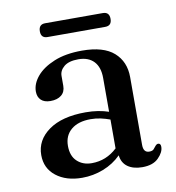

<svg xmlns="http://www.w3.org/2000/svg" viewBox="-73 -678 690 754"><g transform="rotate(-10 272.0 -300.5)"><path d="M51.5 -104Q51.5 -163.5 104.5 -201.5Q157.5 -239.5 252 -239.5Q278.5 -239.5 301.5 -235.8Q324.5 -232 343.5 -225.5V-360.5Q343.5 -403.5 321.8 -426.5Q300 -449.5 260 -449.5Q222 -449.5 203 -433.8Q184 -418 184 -396.5V-357Q184 -333 168 -320Q152 -307 124.5 -307Q100 -307 87 -319.5Q74 -332 74 -353.5Q74 -384.5 98.2 -413.5Q122.5 -442.5 168.5 -461.5Q214.5 -480.5 280 -480.5Q365.5 -480.5 407 -443.8Q448.5 -407 448.5 -345.5V-75Q448.5 -44 472 -44Q484.5 -44 489.8 -49.8Q495 -55.5 499 -61Q505 -68.5 511 -68.5Q521.5 -68.5 521.5 -54.5Q521.5 -33 499.5 -10.8Q477.5 11.5 435 11.5Q399 11.5 376.8 -4.2Q354.5 -20 351 -50.5Q321 -20.5 280 -4.5Q239 11.5 195 11.5Q131.5 11.5 91.5 -19.8Q51.5 -51 51.5 -104ZM161 -121.5Q161 -81 183.8 -59.8Q206.5 -38.5 242 -38.5Q300 -38.5 343.5 -79.5V-194.5Q326 -201 307 -205.2Q288 -209.5 266.5 -209.5Q217 -209.5 189 -186Q161 -162.5 161 -121.5ZM130.5 -583.5Q130.5 -611.5 156.5 -611.5H386.5Q412.5 -611.5 412.5 -584Q412.5 -556.5 386.5 -556.5H156.5Q130.5 -556.5 130.5 -583.5Z"/></g></svg>

Font: Fraunces 9pt S000
Style: Regular
Weight: 400
Version: Version 1.000; ttfautohint (v1.8.3)